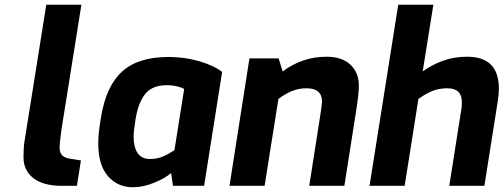

<svg xmlns="http://www.w3.org/2000/svg" viewBox="-20 -783 2122 809"><path d="M79 -120Q79 -161 83 -186L175 -763H323L239 -237Q231 -177 231 -164Q231 -138 243.5 -127Q256 -116 283 -113L321 -107L304 0H240Q162 0 120.5 -32.5Q79 -65 79 -120Z M394 -179Q394 -224 406 -291Q427 -420 494.5 -481.5Q562 -543 690 -543Q757 -543 818 -525.5Q879 -508 916 -480L840 0H709L701 -54Q676 -32 629.5 -13Q583 6 540 6Q476 6 435 -40.5Q394 -87 394 -179ZM715 -150 756 -408Q747 -414 726.5 -419Q706 -424 682 -424Q623 -424 593 -388.5Q563 -353 551 -280Q543 -230 543 -206Q543 -163 560 -138Q577 -113 612 -113Q641 -113 665 -123Q689 -133 715 -150Z M1031 -537H1154L1171 -482Q1254 -544 1356 -544Q1421 -544 1456.5 -510.5Q1492 -477 1492 -423Q1492 -385 1480 -312L1431 0H1283L1331 -307Q1337 -349 1337 -354Q1337 -411 1272 -411Q1239 -411 1210.5 -399.5Q1182 -388 1153 -366L1095 0H947Z M1658 -763H1806L1761 -482Q1798 -509 1845 -526.5Q1892 -544 1948 -544Q2082 -544 2082 -410Q2082 -383 2076 -348L2021 0H1873L1925 -330Q1926 -338 1926 -353Q1926 -411 1865 -411Q1830 -411 1801.5 -399.5Q1773 -388 1743 -366L1685 0H1537Z"/></svg>

Font: Exo
Style: Bold Italic
Weight: 700
Italic angle: -9°
Designer: Natanael Gama
Foundry: Natanael Gama
Version: Version 1.500; ttfautohint (v1.6)